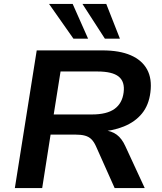

<svg xmlns="http://www.w3.org/2000/svg" viewBox="-20 -963 828 983"><path d="M56 0 168 -705H505Q592 -705 649.5 -680Q707 -655 733 -607.5Q759 -560 750 -490Q742 -425 707 -382Q672 -339 614 -315.5Q556 -292 481 -288L485 -297L513 -296Q551 -293 577.5 -273.5Q604 -254 622 -214L721 0H567L471 -215Q461 -237 448 -250Q435 -263 415 -268.5Q395 -274 363 -274H239L196 0ZM255 -377H451Q527 -377 566.5 -405.5Q606 -434 613 -490Q620 -545 587.5 -571Q555 -597 479 -597H290ZM517 -765 402 -943H524L594 -765ZM356 -765 231 -943H352L431 -765Z"/></svg>

Font: Nunito Sans 10pt SemiExpanded
Style: Bold Italic
Weight: 700
Width: 6
Italic angle: -9°
Designer: Vernon Adams
Foundry: Vernon Adams
Version: Version 3.101;gftools[0.9.27]